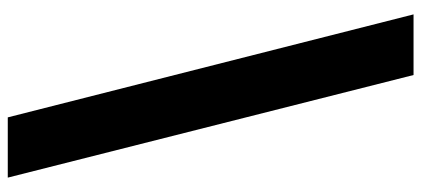

<svg xmlns="http://www.w3.org/2000/svg" viewBox="-315 -525 1084 494"><g transform="rotate(90 227.0 -278.0)"><path d="M282 244 17 -800H173L437 244Z"/></g></svg>

Font: Noto Sans Tamil SemiCondensed Black
Style: Regular
Weight: 900
Width: 4
Designer: Jelle Bosma - Monotype Design Team
Foundry: Monotype Imaging Inc.
Version: Version 2.004; ttfautohint (v1.8.4.7-5d5b)